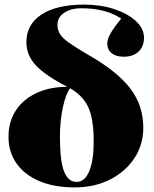

<svg xmlns="http://www.w3.org/2000/svg" viewBox="-20 -802 669 836"><path d="M305 14Q217 14 152.5 -13Q88 -40 52.5 -89.5Q17 -139 17 -206Q17 -272 49 -321Q81 -370 139 -397Q197 -424 273 -424Q176 -474 135.5 -518Q95 -562 95 -618Q95 -696 161 -739Q227 -782 346 -782Q418 -782 477 -762.5Q536 -743 571.5 -710.5Q607 -678 607 -638Q607 -599 583 -577Q559 -555 518 -555Q485 -555 466 -570.5Q447 -586 447 -613Q447 -631 461 -656Q475 -681 508 -721Q440 -766 335 -766Q288 -766 259 -746Q230 -726 230 -693Q230 -672 241 -654Q252 -636 281 -615.5Q310 -595 363 -564Q491 -491 547.5 -416.5Q604 -342 604 -246Q604 -172 565 -113Q526 -54 458.5 -20Q391 14 305 14ZM314 -10Q349 -10 368.5 -56.5Q388 -103 388 -188Q388 -282 365 -333.5Q342 -385 285 -418Q266 -392 253.5 -333Q241 -274 241 -206Q241 -103 258.5 -56.5Q276 -10 314 -10Z"/></svg>

Font: Display Black
Style: Regular
Weight: 900
Designer: Latin by Veronika Burian and Jose Scaglione. Greek by Irene Vlachou. Cyrillic by Vera Evstafieva.
Foundry: TypeTogether
Version: Version 3.002